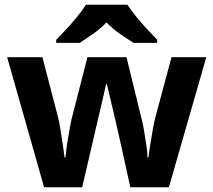

<svg xmlns="http://www.w3.org/2000/svg" viewBox="-20 -786 896 806"><path d="M485 -191Q481 -208 473.5 -241.5Q466 -275 457 -313.5Q448 -352 440 -384.5Q432 -417 429 -432H425Q422 -417 414.5 -384.5Q407 -352 398 -313.5Q389 -275 381 -241Q373 -207 369 -189L325 0H165L10 -546H158L221 -304Q228 -279 233.5 -244Q239 -209 244 -176.5Q249 -144 251 -125H255Q256 -139 259 -162.5Q262 -186 266.5 -211Q271 -236 274.5 -256.5Q278 -277 280 -284L347 -546H511L575 -284Q579 -270 584.5 -239Q590 -208 594.5 -176Q599 -144 599 -125H603Q605 -142 610 -174.5Q615 -207 621.5 -243Q628 -279 635 -304L700 -546H846L689 0H527ZM515 -766Q529 -744 551.5 -716.5Q574 -689 598 -663Q622 -637 640 -619V-606H541Q515 -622 484 -643.5Q453 -665 427 -692Q401 -665 371 -644Q341 -623 315 -606H216V-619Q235 -638 258.5 -663.5Q282 -689 304.5 -716.5Q327 -744 341 -766Z"/></svg>

Font: Noto Sans Thai
Style: Bold
Weight: 700
Designer: Monotype Design Team
Foundry: Monotype Imaging Inc.
Version: Version 2.001